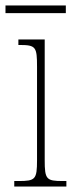

<svg xmlns="http://www.w3.org/2000/svg" viewBox="-30 -680 269 700"><path d="M-10 -632H210V-660H-10ZM22 0H212V-20H199C139 -20 133 -26 133 -96V-536H37V-516H43C101 -516 105 -508 105 -437V-96C105 -26 99 -20 38 -20H22Z"/></svg>

Font: Noto Serif Armenian ExtraCondensed Thin
Style: Regular
Weight: 100
Width: 2
Designer: Monotype Design Team
Foundry: Monotype Imaging Inc.
Version: Version 2.008